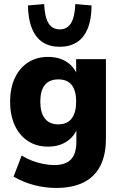

<svg xmlns="http://www.w3.org/2000/svg" viewBox="-20 -737 592 948"><path d="M258 191Q201 191 147 176.5Q93 162 47 135L87 31Q111 46 138.5 56.5Q166 67 194.5 72.5Q223 78 249 78Q304 78 330.5 50Q357 22 357 -36V-108H363Q349 -65 310.5 -39Q272 -13 217 -13Q161 -13 119 -40Q77 -67 53.5 -117Q30 -167 30 -235Q30 -303 53.5 -352.5Q77 -402 119 -429Q161 -456 217 -456Q272 -456 310 -431Q348 -406 363 -362H356V-445H503V-53Q503 28 475 82.5Q447 137 392 164Q337 191 258 191ZM268 -123Q312 -123 334 -152Q356 -181 356 -235Q356 -290 334 -317.5Q312 -345 268 -345Q224 -345 201.5 -317.5Q179 -290 179 -235Q179 -181 201.5 -152Q224 -123 268 -123ZM275 -506Q226 -506 191.5 -528Q157 -550 138 -596Q119 -642 118 -710L198 -717Q201 -651 220 -621.5Q239 -592 275 -592Q311 -592 330 -621.5Q349 -651 352 -717L432 -710Q432 -642 413 -596Q394 -550 359 -528Q324 -506 275 -506Z"/></svg>

Font: Nunito Sans 12pt ExtraLight
Style: Weight 830 Width 84 Optical size 12.0 YTLC 445
Weight: 830
Width: 4
Designer: Vernon Adams
Foundry: Vernon Adams
Version: Version 3.101;gftools[0.9.27]